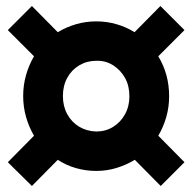

<svg xmlns="http://www.w3.org/2000/svg" viewBox="-20 -564 640 638"><path d="M86 54 6 -25 93 -113Q76 -142 66.5 -175.5Q57 -209 57 -245Q57 -281 66.5 -314.5Q76 -348 93 -377L6 -464L86 -544L172 -457Q200 -474 232.5 -483.5Q265 -493 300 -493Q335 -493 367.5 -483.5Q400 -474 427 -457L513 -544L593 -464L506 -377Q524 -347 533 -314Q542 -281 542 -244Q542 -208 532.5 -175Q523 -142 506 -113L593 -25L514 54L428 -33Q400 -16 367.5 -6Q335 4 300 4Q265 4 232 -5.5Q199 -15 172 -33ZM300 -127Q331 -127 356 -142.5Q381 -158 395.5 -184.5Q410 -211 410 -244Q410 -279 395.5 -305Q381 -331 356 -347Q331 -363 300 -362Q269 -362 243.5 -347Q218 -332 203.5 -305.5Q189 -279 189 -245Q189 -211 203.5 -184.5Q218 -158 243 -143Q268 -128 300 -127Z"/></svg>

Font: Nunito Sans 7pt Black
Style: Regular
Weight: 900
Designer: Vernon Adams
Foundry: Vernon Adams
Version: Version 3.101;gftools[0.9.27]